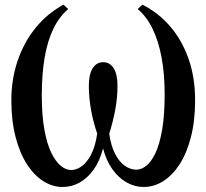

<svg xmlns="http://www.w3.org/2000/svg" viewBox="-20 -772 864 804"><path d="M242 11Q200 11 161.2 -13.5Q122.5 -38 92.5 -84.8Q62.5 -131.5 45 -199.2Q27.5 -267 27.5 -352.5Q27.5 -440 53.8 -517.5Q80 -595 129.2 -655.5Q178.5 -716 246 -752.5L265.5 -734Q227.5 -701.5 203 -650.5Q178.5 -599.5 166.8 -530.2Q155 -461 155 -373Q155 -288 166 -228.2Q177 -168.5 195.2 -131.5Q213.5 -94.5 235 -77.2Q256.5 -60 277.5 -60Q300.5 -60 322.8 -76.2Q345 -92.5 362.2 -126.2Q379.5 -160 387 -212.5Q379 -236 372.5 -260.5Q366 -285 361.5 -310.2Q357 -335.5 354.5 -361Q352 -386.5 352 -412Q352 -460.5 368 -486Q384 -511.5 412 -511.5Q440 -511.5 456 -486.2Q472 -461 472 -412Q472 -386.5 469.5 -361Q467 -335.5 462.2 -310.2Q457.5 -285 451.2 -260.5Q445 -236 437.5 -212.5Q444.5 -161.5 461.8 -128Q479 -94.5 502.5 -78Q526 -61.5 551.5 -61.5Q571.5 -61.5 592.2 -77.5Q613 -93.5 630.5 -130Q648 -166.5 658.8 -227.5Q669.5 -288.5 669.5 -378Q669.5 -462.5 656.5 -531.8Q643.5 -601 618.5 -652.2Q593.5 -703.5 556.5 -734L576 -752.5Q643 -719 692.5 -661.5Q742 -604 769.5 -525.8Q797 -447.5 797 -352.5Q797 -265.5 779.5 -197.8Q762 -130 731.8 -83.5Q701.5 -37 662.8 -13Q624 11 581.5 11Q543.5 11 509.5 -8.5Q475.5 -28 450 -64.2Q424.5 -100.5 411.5 -150.5Q397.5 -97 371.8 -61.2Q346 -25.5 312.8 -7.2Q279.5 11 242 11Z"/></svg>

Font: Merriweather 120pt SemiBold
Style: Regular
Weight: 600
Version: Version 2.100